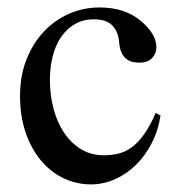

<svg xmlns="http://www.w3.org/2000/svg" viewBox="-20 -480 484 515"><path d="M410.6 -169.9Q404.3 -129.4 386.7 -95.5Q369.1 -61.5 344 -37.1Q318.8 -12.7 287.8 1Q256.8 14.6 224.1 14.6Q184.6 14.6 149.9 -2.2Q115.2 -19 89.4 -50Q63.5 -81.1 48.6 -125Q33.7 -168.9 33.7 -223.1Q33.7 -276.4 50.8 -319.8Q67.9 -363.3 96.9 -394.5Q126 -425.8 164.8 -442.9Q203.6 -460 247.1 -460Q314 -460 356 -425.3Q377 -408.2 388.2 -390.1Q399.4 -372.1 399.4 -353.5Q399.4 -336.4 387.9 -324.2Q376.5 -312 353.5 -312Q346.2 -312 337.4 -313.5Q328.6 -314.9 320.6 -320.6Q312.5 -326.2 306.6 -337.6Q300.8 -349.1 299.3 -369.1Q296.9 -395.5 281 -411.9Q265.1 -428.2 231.4 -428.2Q203.6 -428.2 181.6 -415.8Q159.7 -403.3 144.5 -381.6Q129.4 -359.9 121.6 -330.1Q113.8 -300.3 113.8 -265.6Q113.8 -226.1 123.3 -189.5Q132.8 -152.8 151.4 -124.8Q169.9 -96.7 196.8 -80.1Q223.6 -63.5 258.8 -63.5Q279.3 -63.5 298.1 -68.1Q316.9 -72.8 334 -85.4Q351.1 -98.1 366.9 -120.4Q382.8 -142.6 397.5 -177.2Z"/></svg>

Font: Doulos SIL Compact
Style: Regular
Weight: 400
Designer: Walt Agee, Victor Gaultney, Peter Martin, Debbi Hosken
Foundry: SIL International
Version: Version 4.110; 2011; Maintenance release ; LnSpcTght